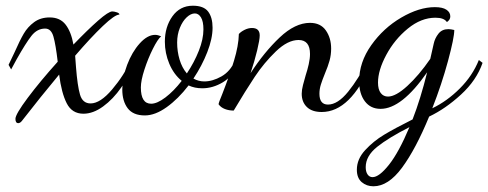

<svg xmlns="http://www.w3.org/2000/svg" viewBox="-20 -372 1709 672"><path d="M34 44Q34 28 77 -29.5Q120 -87 182 -156Q175 -216 167 -244Q159 -272 138 -272Q110 -272 90 -246.5Q70 -221 38 -164L19 -129L10 -145L31 -189Q49 -230 63 -254Q77 -278 99.5 -294.5Q122 -311 154 -311Q190 -311 209.5 -286Q229 -261 237 -216Q287 -268 323.5 -300Q360 -332 373 -332Q379 -332 388.5 -329Q398 -326 398 -321Q382 -321 340 -281Q298 -241 243 -177L246 -137Q251 -72 260 -41Q269 -10 297 -10Q331 -10 372.5 -59Q414 -108 438 -161L448 -151Q433 -107 404.5 -66Q376 -25 341 0.5Q306 26 272 26Q232 26 213.5 -10.5Q195 -47 187 -111Q122 -33 56 52Q50 59 44 59Q34 59 34 44Z M408 -59Q408 -100 425 -145Q442 -190 469 -220Q496 -250 523 -250Q532 -250 544 -245Q532 -235 515 -201Q498 -167 485.5 -128.5Q473 -90 473 -66Q473 -9 509 -9Q530 -9 559 -31Q588 -53 616 -89Q588 -112 572.5 -149Q557 -186 557 -226Q557 -278 583.5 -315Q610 -352 655 -352Q693 -352 708.5 -331.5Q724 -311 724 -275Q724 -237 705.5 -189.5Q687 -142 657 -97Q675 -87 695 -87Q724 -87 755 -104.5Q786 -122 802 -159L814 -149Q795 -105 760 -84Q725 -63 688 -63Q661 -63 640 -73Q604 -26 563.5 3Q523 32 487 32Q446 32 427 7Q408 -18 408 -59ZM692 -269Q692 -297 683.5 -311Q675 -325 662 -325Q648 -325 633.5 -311.5Q619 -298 609.5 -274.5Q600 -251 600 -223Q600 -192 608.5 -163.5Q617 -135 634 -115Q660 -154 676 -194.5Q692 -235 692 -269Z M1036 -44Q1036 -57 1040.5 -74.5Q1045 -92 1050 -109Q1056 -127 1060.5 -147Q1065 -167 1065 -183Q1065 -232 1025 -232Q987 -232 945.5 -192Q904 -152 871.5 -103Q839 -54 798 15Q781 15 767 9.5Q753 4 745 -7Q745 -12 758 -43Q783 -107 799 -159.5Q815 -212 816 -253Q823 -261 836 -267.5Q849 -274 862 -274Q889 -274 889 -248Q889 -233 880 -195.5Q871 -158 857 -116Q905 -190 959 -241Q1013 -292 1065 -292Q1102 -292 1120.5 -265.5Q1139 -239 1139 -202Q1139 -180 1133.5 -160Q1128 -140 1117 -114Q1108 -92 1103 -76Q1098 -60 1098 -44Q1098 -6 1128 -6Q1162 -6 1198.5 -51Q1235 -96 1268 -162L1279 -149Q1207 20 1106 20Q1072 20 1054 2.5Q1036 -15 1036 -44Z M1229 222Q1229 185 1258 153.5Q1287 122 1324.5 99.5Q1362 77 1424 46Q1452 -26 1475 -119Q1386 9 1312 9Q1277 9 1257 -17.5Q1237 -44 1237 -88Q1237 -154 1279.5 -214Q1322 -274 1384.5 -310.5Q1447 -347 1502 -347Q1529 -347 1542.5 -338Q1556 -329 1556 -315Q1556 -307 1551.5 -301.5Q1547 -296 1544 -295Q1534 -310 1504 -310Q1454 -310 1407.5 -272Q1361 -234 1332 -180Q1303 -126 1303 -83Q1303 -59 1312.5 -46.5Q1322 -34 1338 -34Q1365 -34 1405.5 -71Q1446 -108 1486 -166L1498 -219Q1502 -238 1514.5 -254Q1527 -270 1549 -270Q1558 -270 1570 -267Q1570 -240 1548 -158.5Q1526 -77 1493 7Q1545 -18 1589.5 -62.5Q1634 -107 1656 -162L1669 -152Q1648 -91 1593.5 -41Q1539 9 1482 36Q1435 150 1387 215Q1339 280 1287 280Q1263 280 1246 265.5Q1229 251 1229 222ZM1413 73Q1340 110 1300 142Q1260 174 1260 213Q1260 229 1266.5 238.5Q1273 248 1284 248Q1307 248 1341.5 204.5Q1376 161 1413 73Z"/></svg>

Font: Dancing Script
Style: Regular
Weight: 400
Designer: Pablo Impallari
Foundry: Pablo Impallari
Version: Version 2.000